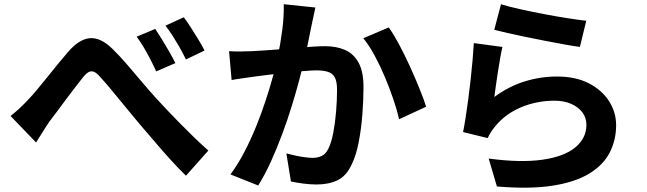

<svg xmlns="http://www.w3.org/2000/svg" viewBox="-20 -825 3040 902"><path d="M29.7 -280.1Q52.5 -298.2 71.9 -316.2Q91.4 -334.3 113.9 -358.3Q131.4 -376.6 153.6 -403.2Q175.8 -429.7 200.8 -460.8Q225.8 -491.8 251.1 -523.1Q276.5 -554.3 299.8 -581.1Q352 -641.3 402.1 -645.6Q452.3 -649.9 507.2 -596.5Q541.8 -563 578.1 -520.6Q614.4 -478.2 649.5 -436.8Q684.6 -395.4 713.9 -363.1Q738 -336.8 765.8 -307.4Q793.6 -278 824.7 -246.4Q855.8 -214.8 889.3 -182.2Q922.9 -149.5 958.8 -117.6L853.6 0.4Q818.3 -33.7 779.8 -76.1Q741.2 -118.6 704.6 -162.1Q667.9 -205.6 635.6 -242.5Q604.7 -279.5 571.2 -320.3Q537.6 -361.2 506.4 -399Q475.2 -436.9 451.4 -462.7Q434.2 -482.9 420.7 -487.9Q407.2 -492.8 395 -485.5Q382.7 -478.3 368.2 -459.7Q353.6 -441 333.4 -415Q313.1 -389 291.6 -360.1Q270.1 -331.3 249.8 -303.6Q229.4 -276 212.9 -254.9Q196 -230.3 179.3 -203.2Q162.6 -176.2 149.5 -155.6ZM709.3 -689.1Q723.4 -668.4 741.1 -639.6Q758.7 -610.8 775.6 -581.4Q792.5 -552 803.8 -528.5L713.9 -489.6Q699.2 -521.5 685.1 -548.8Q670.9 -576 655.9 -601.6Q640.9 -627.2 622 -652.7ZM843.5 -743.9Q858.6 -724.2 876.7 -695.8Q894.8 -667.4 912.2 -638.8Q929.7 -610.1 940.9 -587.7L853.6 -545.6Q837.9 -577.5 822.9 -603.9Q807.8 -630.3 792.1 -655.1Q776.3 -679.9 757.4 -704.4Z M1461.6 -789.7Q1457.5 -770.8 1452.8 -748.3Q1448.2 -725.7 1443.9 -706.9Q1439.5 -684.6 1433.8 -657.1Q1428 -629.6 1422.5 -602.1Q1417.1 -574.7 1411.2 -548.6Q1401 -505.8 1385.8 -448.8Q1370.7 -391.8 1350.6 -326.5Q1330.5 -261.3 1305.9 -195Q1281.2 -128.7 1252.9 -66.3Q1224.5 -4 1193 46.4L1062.7 -5.6Q1098.1 -53.3 1128.3 -111.6Q1158.6 -169.9 1183.6 -231.7Q1208.6 -293.5 1228.3 -353.8Q1248.1 -414.1 1262.2 -465.8Q1276.3 -517.6 1284.3 -555.2Q1298.3 -622.8 1306.3 -686.1Q1314.4 -749.3 1313 -805.2ZM1806.4 -696.2Q1829.6 -663.6 1855.4 -615.3Q1881.2 -567 1905.8 -513.1Q1930.3 -459.2 1950.5 -409.2Q1970.7 -359.2 1982.1 -323.6L1855 -264.9Q1845.4 -306.9 1827.9 -358.6Q1810.4 -410.3 1787.9 -463.7Q1765.4 -517.1 1739.5 -564.9Q1713.5 -612.7 1686.8 -645.4ZM1056.1 -584.6Q1083.1 -582.8 1109.3 -583.2Q1135.4 -583.6 1163.2 -584.6Q1187.3 -585.6 1222.4 -588.1Q1257.5 -590.6 1297.3 -593.7Q1337.1 -596.8 1377 -600.3Q1417 -603.8 1451.1 -605.9Q1485.2 -608 1507.1 -608Q1560.5 -608 1600.8 -590.5Q1641.1 -573 1664.4 -531Q1687.7 -488.9 1687.7 -416.6Q1687.7 -358.1 1682.5 -289.1Q1677.3 -220 1665.1 -156.8Q1652.9 -93.5 1631.1 -50.4Q1606.7 2.3 1565.3 22Q1523.8 41.7 1467.2 41.7Q1438.4 41.7 1405.5 37.5Q1372.6 33.3 1346.7 27.5L1325.4 -104.2Q1345.2 -98.8 1368.5 -93.9Q1391.8 -89 1413.4 -86.2Q1434.9 -83.4 1447.6 -83.4Q1472.9 -83.4 1491.8 -92.6Q1510.6 -101.9 1522.6 -126.3Q1536.7 -154.6 1545.6 -200.8Q1554.5 -247.1 1558.9 -300.6Q1563.4 -354.1 1563.4 -403Q1563.4 -443.3 1552.3 -462.4Q1541.2 -481.5 1519.4 -487.9Q1497.7 -494.4 1466.3 -494.4Q1443.8 -494.4 1404.6 -490.9Q1365.4 -487.4 1320.9 -482.8Q1276.5 -478.2 1238.4 -473.3Q1200.3 -468.4 1179.2 -465.7Q1157.7 -462.3 1124.4 -457.9Q1091.1 -453.4 1068.1 -449.1Z M2333.7 -805.1Q2369.7 -793.8 2423.8 -781.8Q2477.8 -769.8 2536.8 -758.6Q2595.8 -747.3 2648.5 -739.2Q2701.2 -731.1 2734.2 -727.3L2704.3 -604.5Q2674.2 -608.5 2631.8 -616.2Q2589.4 -623.9 2541.8 -633.1Q2494.2 -642.4 2447.9 -651.8Q2401.7 -661.2 2363.8 -670.1Q2325.8 -679 2302 -685ZM2340.4 -604.5Q2335.4 -583.8 2329.9 -552.6Q2324.4 -521.3 2319.2 -487.4Q2313.9 -453.4 2309.5 -422.2Q2305.1 -391 2302.4 -369.5Q2370 -419.2 2444.3 -442.3Q2518.6 -465.5 2597 -465.5Q2684.8 -465.5 2746.7 -433.4Q2808.6 -401.3 2841.5 -349.3Q2874.5 -297.4 2874.5 -236.5Q2874.5 -168.3 2845.2 -109.9Q2815.9 -51.5 2750.2 -10.7Q2684.5 30.1 2577.3 47.1Q2470.2 64.1 2314.4 51L2275.8 -80.1Q2426.2 -60 2528.3 -74.7Q2630.4 -89.3 2682.6 -132.5Q2734.9 -175.6 2734.9 -239.2Q2734.9 -272.2 2715.7 -297.4Q2696.5 -322.6 2663 -337.2Q2629.5 -351.9 2585.5 -351.9Q2501.6 -351.9 2428.5 -321.2Q2355.3 -290.6 2308.3 -233.9Q2294.6 -217.6 2286.4 -204.6Q2278.1 -191.5 2271.2 -176.3L2155.5 -204.5Q2161.5 -234.2 2167.6 -273.7Q2173.8 -313.2 2179.8 -358.4Q2185.8 -403.7 2190.9 -450Q2196 -496.4 2200 -541.1Q2204 -585.8 2206 -622.5Z"/></svg>

Font: Noto Sans TC
Style: Regular
Weight: 100
Designer: Ryoko NISHIZUKA 西塚涼子 (kana, bopomofo & ideographs); Paul D. Hunt (Latin, Greek & Cyrillic); Sandoll Communications 산돌커뮤니
Foundry: Adobe
Version: Version 2.004;hotconv 1.0.118;makeotfexe 2.5.65603